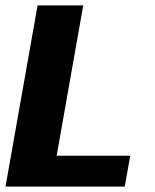

<svg xmlns="http://www.w3.org/2000/svg" viewBox="-32 -695 578 715"><path d="M-11.5 0H432.5L453 -115H179L278 -675H108Z"/></svg>

Font: Anybody UltraCondensed Thin
Style: Bold Italic
Weight: 700
Italic angle: -10°
Version: Version 1.111